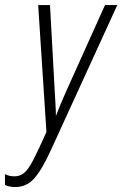

<svg xmlns="http://www.w3.org/2000/svg" viewBox="-70 -734 486 762"><path d="M-9.3 8.3Q-33.7 8.3 -50.3 0V-43Q-34.2 -34.2 -12.7 -34.2Q8.8 -34.2 25.1 -47.1Q41.5 -60.1 61.5 -98.1Q81.5 -136.2 114.3 -210.4L81.5 -713.9H128.4L147 -376.5Q148.4 -350.1 150.1 -322Q151.9 -293.9 151.9 -273.4Q160.2 -295.4 170.7 -321Q181.2 -346.7 192.4 -371.1L346.7 -713.9H395.5L133.3 -141.1Q97.7 -62.5 66.9 -27.1Q36.1 8.3 -9.3 8.3Z"/></svg>

Font: Open Sans Condensed Light
Style: Italic
Weight: 300
Width: 3
Italic angle: -12°
Designer: Monotype Design Team
Foundry: Monotype Imaging Inc.
Version: Version 3.000; ttfautohint (v1.8.4)